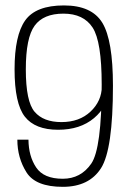

<svg xmlns="http://www.w3.org/2000/svg" viewBox="-20 -700 486 725"><path d="M217 5.5Q316.5 5.5 361.5 -65Q406.5 -135.5 406.5 -376.5Q406.5 -548 366.5 -613.8Q326.5 -679.5 221.5 -679.5Q115.5 -679.5 75.2 -623Q35 -566.5 35 -438.5Q35 -309 73.8 -259.5Q112.5 -210 199.5 -210Q282.5 -210 335 -254Q387.5 -298 388 -360L364.5 -373.5Q364 -318.5 322 -278.8Q280 -239 212 -239Q144 -239 110.8 -277.8Q77.5 -316.5 77.5 -438Q77.5 -557.5 110.8 -603Q144 -648.5 219.5 -648.5Q295.5 -648.5 329.8 -595.8Q364 -543 364 -381Q364 -139 324.5 -82Q285 -25 217 -25Q145 -25 116.5 -67.8Q88 -110.5 87.5 -172.5H45.5Q45.5 -104 80 -49.2Q114.5 5.5 217 5.5Z"/></svg>

Font: Anybody UltraCondensed Thin ExtraLight
Style: Regular
Weight: 250
Version: Version 1.111